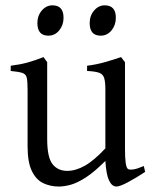

<svg xmlns="http://www.w3.org/2000/svg" viewBox="-20 -682 570 717"><path d="M199.2 14.6Q168.9 14.6 142.3 2.4Q115.7 -9.8 99.4 -42.5Q83 -75.2 83 -136.2V-347.2Q83 -378.4 79.8 -391.8Q76.7 -405.3 63.5 -409.7Q50.3 -414.1 20 -417V-436.5Q55.2 -440.9 82.8 -448.5Q110.4 -456.1 142.6 -468.8L156.2 -449.7V-163.1Q156.2 -94.7 176 -69.3Q195.8 -43.9 231 -43.9Q262.7 -43.9 296.6 -63Q330.6 -82 373.5 -127.9V-347.2Q373.5 -376.5 368.9 -390.9Q364.3 -405.3 349.9 -410.4Q335.4 -415.5 305.2 -417V-436.5Q340.3 -440.9 372.8 -450.2Q405.3 -459.5 432.1 -468.8L446.8 -449.7V-124Q446.8 -94.2 449.2 -75Q451.7 -55.7 458 -50.8Q463.9 -47.4 478 -49.3Q492.2 -51.3 517.1 -62L522 -40Q486.3 -16.6 456.8 -1Q427.2 14.6 415 14.6Q397.9 14.6 387.2 -8.1Q376.5 -30.8 373.5 -81.1Q333 -40.5 301.5 -20Q270 0.5 245.1 7.6Q220.2 14.6 199.2 14.6ZM356 -548.8Q314.9 -548.8 314.9 -595.7Q314.9 -623.5 331.5 -642.8Q348.1 -662.1 371.1 -662.1Q412.6 -662.1 412.6 -615.7Q412.6 -588.4 396.5 -568.6Q380.4 -548.8 356 -548.8ZM160.6 -548.8Q119.6 -548.8 119.6 -595.7Q119.6 -623.5 136.2 -642.8Q152.8 -662.1 175.8 -662.1Q217.3 -662.1 217.3 -615.7Q217.3 -588.4 201.2 -568.6Q185.1 -548.8 160.6 -548.8Z"/></svg>

Font: David Libre
Style: Regular
Weight: 400
Designer: Ismar David, J. Victor Gaultney, Annie Olsen and Meir Sadan
Foundry: Monotype Imaging Inc. & SIL International
Version: Version 1.100; ttfautohint (v1.8.4.7-5d5b)